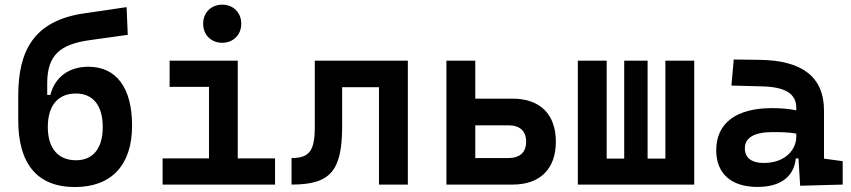

<svg xmlns="http://www.w3.org/2000/svg" viewBox="-20 -771 3556 802"><path d="M293 10.3C444.8 10.3 531.7 -80.6 531.7 -246.1C531.7 -405.3 465.3 -492.2 349.1 -492.2C268.6 -492.2 209.5 -449.7 190.4 -374.5H177.2V-423.3C177.2 -542 232.4 -586.4 356 -603.5L513.7 -625.5L508.8 -741.2L329.1 -714.8C122.1 -684.1 56.2 -559.6 56.2 -371.6V-269C56.2 -92.3 130.9 10.3 293 10.3ZM297.4 -101.6C223.6 -101.6 179.7 -150.4 179.7 -240.7C179.7 -331.5 223.1 -380.4 297.4 -380.4C367.7 -380.4 409.2 -331.1 409.2 -240.7C409.2 -150.4 368.2 -101.6 297.4 -101.6Z M659.2 0H1128.9V-109.4H973.1V-517.6H688.5V-408.2H853V-109.4H659.2ZM908.2 -592.3C954.6 -592.3 987.8 -625.5 987.8 -671.9C987.8 -718.3 954.6 -751.5 908.2 -751.5C861.8 -751.5 828.6 -718.3 828.6 -671.9C828.6 -625.5 861.8 -592.3 908.2 -592.3Z M1197.8 0C1359.9 0 1409.2 -56.2 1409.2 -244.6V-406.7H1563V0H1683.6V-517.6H1294.9V-241.2C1294.9 -141.1 1272.5 -110.8 1197.8 -110.8Z M1844.7 0H2121.1C2236.3 0 2301.8 -65.4 2301.8 -179.2C2301.8 -293.5 2236.3 -358.9 2121.1 -358.9H1965.3V-517.6H1844.7ZM1965.3 -110.8V-247.6H2103C2151.9 -247.6 2177.7 -223.6 2177.7 -179.2C2177.7 -134.8 2151.9 -110.8 2103 -110.8Z M2393.6 0H2879.9V-517.6H2759.3V-108.4H2685.1V-517.6H2587.4V-108.4H2514.2V-517.6H2393.6Z M3322.3 4.9 3500 0V-97.7L3421.9 -108.4V-309.6C3421.9 -446.3 3335 -518.6 3154.3 -521L3044.9 -522.5L3035.2 -413.6L3164.1 -410.2C3258.3 -407.7 3306.2 -380.9 3306.2 -320.3V-310.1C3276.4 -316.4 3244.1 -319.3 3203.6 -319.3C3055.7 -319.3 2971.7 -256.8 2971.7 -143.6C2971.7 -45.4 3034.7 9.8 3144 9.8C3236.8 9.8 3295.9 -29.8 3304.2 -109.4H3315.4ZM3306.2 -212.9V-200.2C3306.2 -146.5 3260.7 -90.3 3170.4 -90.3C3119.1 -90.3 3091.3 -111.8 3091.3 -151.4C3091.3 -196.3 3131.3 -219.2 3206.5 -219.2C3240.7 -219.2 3271 -219.2 3306.2 -212.9Z"/></svg>

Font: Cascadia Mono SemiBold
Style: Regular
Weight: 600
Monospace: yes
Designer: Aaron Bell
Foundry: Saja Typeworks
Version: Version 2404.023